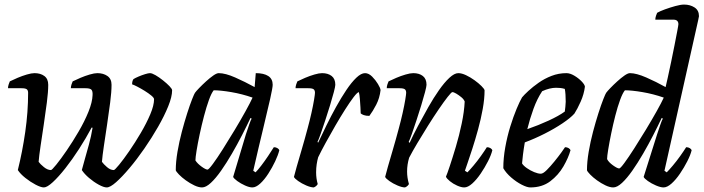

<svg xmlns="http://www.w3.org/2000/svg" viewBox="-20 -820 3078 840"><path d="M172 0Q159 0 136 -12Q113 -24 91 -41.5Q69 -59 58 -76Q78 -156 90.5 -243Q103 -330 103 -414Q103 -425 97 -429.5Q91 -434 74 -434H15Q15 -442 18 -451Q21 -460 23 -464Q37 -471 57 -479.5Q77 -488 97.5 -494Q118 -500 131 -500Q157 -500 174 -487.5Q191 -475 191 -449Q191 -418 185 -371.5Q179 -325 171.5 -275Q164 -225 157.5 -181.5Q151 -138 149 -112Q156 -102 172 -89Q188 -76 203 -76Q207 -76 226.5 -100Q246 -124 272 -162Q298 -200 324 -244.5Q350 -289 367 -331Q384 -373 385 -404Q386 -421 380 -427.5Q374 -434 354 -434H290Q290 -442 293 -451Q296 -460 298 -464Q312 -471 332 -479.5Q352 -488 372.5 -494Q393 -500 406 -500Q432 -500 450 -487.5Q468 -475 468 -449Q468 -418 462 -371.5Q456 -325 448.5 -275Q441 -225 434.5 -181.5Q428 -138 426 -112Q433 -102 448 -89Q463 -76 478 -76Q482 -76 501 -99Q520 -122 545.5 -159Q571 -196 596 -238.5Q621 -281 637.5 -320Q654 -359 654 -386Q654 -392 642 -402Q630 -412 613 -422.5Q596 -433 580.5 -441Q565 -449 558 -451Q558 -466 564 -474Q572 -479 586 -485Q600 -491 614.5 -495.5Q629 -500 636 -500Q645 -500 660.5 -491Q676 -482 693 -468.5Q710 -455 721.5 -443Q733 -431 733 -425Q733 -397 716 -355Q699 -313 671.5 -265Q644 -217 611.5 -170Q579 -123 546.5 -84.5Q514 -46 488 -23Q462 0 447 0Q434 0 412 -12Q390 -24 369.5 -41.5Q349 -59 338 -76Q342 -92 350.5 -121.5Q359 -151 369 -187.5Q379 -224 385 -261L381 -262Q356 -215 326 -168.5Q296 -122 266 -84Q236 -46 211 -23Q186 0 172 0Z M864 0Q849 0 830 -9Q811 -18 793 -31Q775 -44 763 -56.5Q751 -69 749 -75Q749 -112 756.5 -156Q764 -200 775.5 -243.5Q787 -287 799 -324.5Q811 -362 820.5 -386Q830 -410 833 -414Q838 -421 851.5 -435Q865 -449 881.5 -464Q898 -479 913 -489.5Q928 -500 937 -500Q966 -500 1009 -481Q1052 -462 1094 -439L1099 -500Q1134 -500 1153.5 -487.5Q1173 -475 1173 -449Q1173 -437 1162 -387.5Q1151 -338 1131.5 -258Q1112 -178 1088 -73L1098 -66Q1108 -76 1123 -95.5Q1138 -115 1153 -137.5Q1168 -160 1178 -176Q1187 -176 1193.5 -172Q1200 -168 1202 -163Q1197 -142 1184 -114.5Q1171 -87 1154 -60.5Q1137 -34 1118.5 -17Q1100 0 1084 0Q1071 0 1052 -8.5Q1033 -17 1018 -28Q1003 -39 1000 -46L1056 -233Q1064 -257 1070.5 -276Q1077 -295 1081 -301L1076 -304Q1060 -270 1039 -229Q1018 -188 994.5 -147.5Q971 -107 947.5 -73.5Q924 -40 902.5 -20Q881 0 864 0ZM888 -78Q893 -78 911.5 -103Q930 -128 955 -167.5Q980 -207 1006.5 -251Q1033 -295 1054 -333Q1075 -371 1085 -393Q1039 -409 992 -417Q945 -425 915 -425Q905 -413 894 -382.5Q883 -352 872.5 -312Q862 -272 853.5 -232Q845 -192 840 -161Q835 -130 835 -118Q844 -104 862 -91Q880 -78 888 -78Z M1353 0Q1340 0 1320 -8.5Q1300 -17 1284.5 -28Q1269 -39 1266 -46Q1269 -59 1278 -90.5Q1287 -122 1300 -166Q1313 -210 1326 -259Q1335 -292 1342.5 -325.5Q1350 -359 1354 -383.5Q1358 -408 1358 -414Q1358 -425 1352 -429.5Q1346 -434 1329 -434H1273Q1273 -442 1276 -451Q1279 -460 1281 -464Q1295 -471 1315 -479.5Q1335 -488 1355.5 -494Q1376 -500 1389 -500Q1415 -500 1431 -487.5Q1447 -475 1447 -449Q1447 -442 1440.5 -417Q1434 -392 1424 -359.5Q1414 -327 1403 -293.5Q1392 -260 1383 -234.5Q1374 -209 1369 -199L1372 -196Q1388 -230 1408 -271Q1428 -312 1450.5 -352.5Q1473 -393 1495.5 -426.5Q1518 -460 1539 -480Q1560 -500 1577 -500Q1593 -500 1608 -485Q1623 -470 1633.5 -452.5Q1644 -435 1645 -426Q1641 -391 1626 -362Q1611 -333 1596 -313Q1581 -313 1571.5 -316.5Q1562 -320 1558 -324Q1558 -332 1557 -349.5Q1556 -367 1554.5 -386.5Q1553 -406 1550 -417Q1543 -416 1527 -395Q1511 -374 1490 -341Q1469 -308 1447 -270Q1425 -232 1405 -195.5Q1385 -159 1372 -132Q1368 -118 1365.5 -101.5Q1363 -85 1363 -66Q1363 -39 1370 -15Q1369 -12 1364.5 -7.5Q1360 -3 1353 0Z M1752 0Q1739 0 1719 -8.5Q1699 -17 1683.5 -28Q1668 -39 1665 -46Q1668 -59 1677 -90.5Q1686 -122 1699 -166Q1712 -210 1725 -259Q1734 -292 1741.5 -325.5Q1749 -359 1753 -383.5Q1757 -408 1757 -414Q1757 -425 1751 -429.5Q1745 -434 1728 -434H1672Q1672 -442 1675 -451Q1678 -460 1680 -464Q1694 -471 1714 -479.5Q1734 -488 1754.5 -494Q1775 -500 1788 -500Q1814 -500 1830 -487.5Q1846 -475 1846 -449Q1846 -442 1839.5 -417Q1833 -392 1823 -359.5Q1813 -327 1802 -293.5Q1791 -260 1782 -234.5Q1773 -209 1768 -199L1772 -195Q1788 -230 1809.5 -270.5Q1831 -311 1854 -351.5Q1877 -392 1900.5 -425.5Q1924 -459 1946 -479.5Q1968 -500 1985 -500Q2000 -500 2019 -491Q2038 -482 2056 -469Q2074 -456 2086.5 -443.5Q2099 -431 2100 -425Q2100 -388 2092 -343.5Q2084 -299 2071.5 -253.5Q2059 -208 2046.5 -169.5Q2034 -131 2025 -105Q2016 -79 2014 -73L2025 -66Q2035 -76 2051.5 -95.5Q2068 -115 2084 -137.5Q2100 -160 2110 -176Q2119 -176 2125.5 -172Q2132 -168 2134 -163Q2129 -142 2115 -114.5Q2101 -87 2083 -60.5Q2065 -34 2046 -17Q2027 0 2011 0Q1998 0 1980 -8Q1962 -16 1948 -27.5Q1934 -39 1931 -47Q1936 -58 1948 -94Q1960 -130 1974.5 -178.5Q1989 -227 2000 -279.5Q2011 -332 2013 -376Q2009 -386 1998 -395Q1987 -404 1976 -410.5Q1965 -417 1959 -417Q1955 -417 1938.5 -396Q1922 -375 1899.5 -342Q1877 -309 1852.5 -270Q1828 -231 1806 -194Q1784 -157 1770 -130Q1761 -100 1761 -70Q1761 -56 1763 -42.5Q1765 -29 1769 -15Q1768 -12 1763.5 -7.5Q1759 -3 1752 0Z M2300 0Q2286 0 2262.5 -12Q2239 -24 2216.5 -43.5Q2194 -63 2182 -84Q2182 -128 2190.5 -175.5Q2199 -223 2212.5 -266.5Q2226 -310 2240 -343.5Q2254 -377 2264 -394Q2273 -405 2292 -422.5Q2311 -440 2336.5 -458Q2362 -476 2393 -488Q2424 -500 2458 -500Q2474 -500 2492.5 -489Q2511 -478 2524.5 -464Q2538 -450 2539 -441Q2535 -408 2520.5 -375.5Q2506 -343 2493 -323Q2476 -304 2441 -280.5Q2406 -257 2362.5 -235Q2319 -213 2276 -197Q2271 -168 2268 -143.5Q2265 -119 2264 -105Q2270 -95 2285 -84.5Q2300 -74 2317 -67Q2334 -60 2346 -60Q2356 -60 2372 -76Q2388 -92 2405.5 -113.5Q2423 -135 2436 -153Q2449 -171 2452 -176Q2461 -176 2467.5 -172Q2474 -168 2476 -163Q2467 -130 2445 -92Q2423 -54 2387.5 -27Q2352 0 2300 0ZM2287 -255Q2336 -272 2380.5 -292.5Q2425 -313 2451 -332Q2452 -340 2453.5 -353Q2455 -366 2455 -375Q2455 -410 2451 -431Q2441 -434 2432 -435Q2423 -436 2413 -436Q2385 -436 2352 -421Q2330 -388 2314 -344Q2298 -300 2287 -255Z M2663 0Q2648 0 2629 -9Q2610 -18 2592 -31Q2574 -44 2562 -56.5Q2550 -69 2548 -75Q2548 -112 2555.5 -156Q2563 -200 2574.5 -243.5Q2586 -287 2598 -324.5Q2610 -362 2619.5 -386Q2629 -410 2632 -414Q2637 -421 2650.5 -435Q2664 -449 2680.5 -464Q2697 -479 2712 -489.5Q2727 -500 2736 -500Q2764 -500 2807.5 -481Q2851 -462 2892 -439Q2895 -451 2901.5 -480.5Q2908 -510 2916 -548Q2924 -586 2931 -622Q2938 -658 2943 -684Q2948 -710 2948 -714Q2948 -734 2926 -734H2847Q2847 -742 2850 -751Q2853 -760 2855 -764Q2867 -771 2889 -779Q2911 -787 2934.5 -793.5Q2958 -800 2973 -800Q2999 -800 3018.5 -787.5Q3038 -775 3038 -749Q3038 -746 3034.5 -731.5Q3031 -717 3025 -689L2887 -73L2897 -66Q2907 -76 2923.5 -95.5Q2940 -115 2956 -137.5Q2972 -160 2982 -176Q2991 -176 2997.5 -172Q3004 -168 3006 -163Q3001 -142 2987 -114.5Q2973 -87 2955 -60.5Q2937 -34 2918 -17Q2899 0 2883 0Q2870 0 2850 -8.5Q2830 -17 2814.5 -28Q2799 -39 2796 -46L2855 -233Q2863 -257 2869.5 -276Q2876 -295 2880 -301L2875 -304Q2859 -270 2838 -229Q2817 -188 2793.5 -147.5Q2770 -107 2746.5 -73.5Q2723 -40 2701.5 -20Q2680 0 2663 0ZM2689 -83Q2694 -83 2712 -107.5Q2730 -132 2755 -171Q2780 -210 2806 -253Q2832 -296 2853 -333.5Q2874 -371 2884 -393Q2838 -409 2791 -417Q2744 -425 2714 -425Q2704 -413 2693 -383Q2682 -353 2672 -314Q2662 -275 2654 -236Q2646 -197 2641 -166.5Q2636 -136 2636 -124Q2643 -110 2662 -96.5Q2681 -83 2689 -83Z"/></svg>

Font: Texturina 72pt 72pt Medium
Style: Italic
Weight: 500
Italic angle: -11°
Designer: Guillermo Torres Carreño
Foundry: Omnibus-Type
Version: Version 1.002; ttfautohint (v1.8.3)